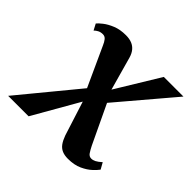

<svg xmlns="http://www.w3.org/2000/svg" viewBox="-173 -688 836 836"><g transform="rotate(45 245.0 -270.0)"><path d="M351.5 10Q330.5 10 315.5 3.5Q300.5 -3 290.2 -17.2Q280 -31.5 272 -53.5L207 -257.5L243.5 -250.5L100 0H-26L221.5 -300.5L210.5 -229L111 -446.5Q104.5 -462 96.5 -471.8Q88.5 -481.5 76 -481.5Q63 -481.5 53.2 -476.5Q43.5 -471.5 36 -464L21 -492.5Q27.5 -501 44.8 -514.5Q62 -528 88.5 -538.8Q115 -549.5 150 -549.5Q172 -549.5 187.8 -543Q203.5 -536.5 214 -523.5Q224.5 -510.5 230 -491L284.5 -296L250 -299.5L395 -537.5H516L270.5 -248L282.5 -320L385 -104Q394 -86 402 -74.2Q410 -62.5 423 -62.5Q433 -62.5 443.8 -68Q454.5 -73.5 469.5 -87L486 -57.5Q478.5 -47 461.5 -31Q444.5 -15 417.2 -2.5Q390 10 351.5 10Z"/></g></svg>

Font: Merriweather 60pt SemiBold
Style: Italic
Weight: 600
Italic angle: -7.8°
Version: Version 2.101